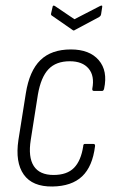

<svg xmlns="http://www.w3.org/2000/svg" viewBox="-20 -671 423 699"><path d="M171 8Q98 9 66.5 -35.5Q35 -80 47 -161L74 -331Q87 -413 127 -452Q167 -491 238 -491Q306 -491 339.5 -452Q373 -413 359 -348Q357 -340 352 -340H322Q315 -340 316 -348Q325 -395 302.5 -421.5Q280 -448 234 -448Q184 -448 156.5 -419Q129 -390 118 -327L92 -162Q82 -99 103 -66.5Q124 -34 175 -34Q224 -34 249.5 -60Q275 -86 283 -139Q283 -147 289 -147H320Q327 -147 326 -139Q317 -65 279 -29Q241 7 171 8ZM344 -649Q354 -654 352 -645L348 -619Q347 -615 345.5 -613Q344 -611 341 -609L253 -562Q248 -558 244 -562L172 -612Q168 -614 166.5 -616.5Q165 -619 166 -622L171 -644Q172 -654 180 -649L251 -601Z"/></svg>

Font: Sofia Sans Condensed Light
Style: Italic
Weight: 300
Italic angle: -9°
Version: Version 4.100